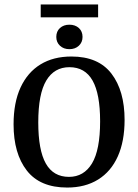

<svg xmlns="http://www.w3.org/2000/svg" viewBox="-20 -834 622 863"><path d="M282 9Q160 9 100.5 -67.5Q41 -144 41 -275Q41 -373 72.5 -441Q104 -509 162 -544.5Q220 -580 301 -580Q422 -580 481 -503Q540 -426 540 -295Q540 -199 509.5 -131Q479 -63 421 -27Q363 9 282 9ZM292 -532Q224 -532 188 -472Q152 -412 152 -284Q152 -159 186 -99Q220 -39 290 -39Q357 -39 393.5 -99.5Q430 -160 430 -289Q430 -412 396 -472Q362 -532 292 -532ZM292 -613Q266 -613 249.5 -628.5Q233 -644 233 -668Q233 -693 249.5 -708Q266 -723 292 -723Q318 -723 334.5 -708Q351 -693 351 -668Q351 -644 334.5 -628.5Q318 -613 292 -613ZM163 -814H421V-756H163Z"/></svg>

Font: Yrsa Medium
Style: Regular
Weight: 500
Designer: Anna Giedrys (Yrsa+Rasa design), David Brezina (Yrsa art-direction, Rasa art-direction, design)
Foundry: Rosetta Type Foundry
Version: Version 2.004